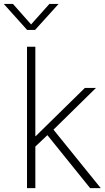

<svg xmlns="http://www.w3.org/2000/svg" viewBox="-75 -968 540 988"><path d="M64 0V-727.5H106.9V-267.6H108.9L361.8 -515.6H418.9L200.2 -300.8L443.4 0H388.7L168.9 -272.5L106.9 -213.9V0ZM-8.3 -947.8 85 -842.3 179.2 -947.8H226.1V-947.3L105.5 -814H64.5L-55.2 -947.3V-947.8Z"/></svg>

Font: Inter Display ExtraLight
Style: Regular
Weight: 200
Designer: Rasmus Andersson
Foundry: rsms
Version: Version 4.000;git-a52131595